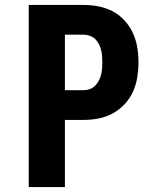

<svg xmlns="http://www.w3.org/2000/svg" viewBox="-20 -755 640 775"><path d="M96 0V-735H318Q349 -735 379 -729Q409 -723 435.5 -709Q462 -695 483 -672Q504 -649 516.5 -621.5Q529 -594 534 -564Q539 -534 539 -503Q539 -473 534 -442.5Q529 -412 516.5 -384.5Q504 -357 483 -334.5Q462 -312 435.5 -297.5Q409 -283 379 -277Q349 -271 318 -271H242V0ZM242 -391H318Q331 -391 343 -395.5Q355 -400 364 -409Q373 -418 379 -429.5Q385 -441 388 -453Q391 -465 392 -478Q393 -491 393 -503Q393 -516 392 -528.5Q391 -541 388 -553.5Q385 -566 379 -577.5Q373 -589 364 -597.5Q355 -606 343 -610.5Q331 -615 318 -615H242Z"/></svg>

Font: Iosevka Curly Heavy Extended
Style: Regular
Weight: 900
Width: 7
Monospace: yes
Designer: Belleve Invis
Foundry: Belleve Invis
Version: Version 11.1.0; ttfautohint (v1.8.3)